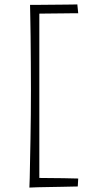

<svg xmlns="http://www.w3.org/2000/svg" viewBox="-20 -713 487 869"><path d="M113 136Q114 125 114.5 93.5Q115 62 116 16.5Q117 -29 118 -83Q119 -137 119.5 -194Q120 -251 120 -304Q120 -369 119.5 -432.5Q119 -496 118.5 -549.5Q118 -603 117 -640.5Q116 -678 116 -691L158 -678Q158 -668 158 -640.5Q158 -613 158 -573Q158 -533 158 -487.5Q158 -442 158 -397.5Q158 -353 158 -315Q158 -277 158 -225Q158 -173 158 -116Q158 -59 158 -7.5Q158 44 158 81.5Q158 119 158 131ZM113 136 131 92Q144 92 166.5 92.5Q189 93 215.5 93Q242 93 267 93.5Q292 94 310 94.5Q328 95 334 95L332 131Q326 131 306.5 131.5Q287 132 260 132.5Q233 133 204.5 133.5Q176 134 151.5 134.5Q127 135 113 136ZM140 -651 116 -691Q129 -691 153 -691Q177 -691 205 -691.5Q233 -692 259.5 -692Q286 -692 305.5 -692.5Q325 -693 330 -693L334 -653Q329 -653 311.5 -653Q294 -653 270 -652.5Q246 -652 221 -652Q196 -652 174 -651.5Q152 -651 140 -651Z"/></svg>

Font: Truculenta ExtraLight
Style: Regular
Weight: 250
Version: Version 1.002